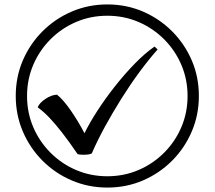

<svg xmlns="http://www.w3.org/2000/svg" viewBox="-20 -782 968 866"><path d="M355 -84Q338 -84 330 -87Q289 -147 258 -186.5Q227 -226 201.5 -252.5Q176 -279 150 -298Q158 -318 185 -336Q212 -354 237 -355Q265 -333 299 -284Q333 -235 361 -181Q384 -228 420 -283.5Q456 -339 499.5 -394Q543 -449 589 -496Q635 -543 677 -572L691 -559Q651 -514 609 -457Q567 -400 527.5 -337Q488 -274 453.5 -211Q419 -148 394 -90Q384 -84 355 -84ZM464 64Q379 64 304 32Q229 0 172 -57Q115 -114 83 -189Q51 -264 51 -349Q51 -435 83 -509.5Q115 -584 172 -641Q229 -698 304 -730Q379 -762 464 -762Q550 -762 624.5 -730Q699 -698 756 -641Q813 -584 845 -509.5Q877 -435 877 -349Q877 -264 845 -189Q813 -114 756 -57Q699 0 624.5 32Q550 64 464 64ZM464 13Q539 13 604.5 -15Q670 -43 720 -93Q770 -143 798 -208.5Q826 -274 826 -349Q826 -424 798 -489.5Q770 -555 720 -605Q670 -655 604.5 -683Q539 -711 464 -711Q389 -711 323.5 -683Q258 -655 208 -605Q158 -555 130 -489.5Q102 -424 102 -349Q102 -274 130 -208.5Q158 -143 208 -93Q258 -43 323.5 -15Q389 13 464 13Z"/></svg>

Font: guzrati25
Style: Book
Weight: 400
Designer: Jelle Bosma - Monotype Design Team, Universal Thirst
Foundry: Monotype Imaging Inc.
Version: Version 2.106